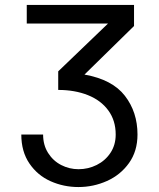

<svg xmlns="http://www.w3.org/2000/svg" viewBox="-20 -745 640 775"><path d="M297 -62Q336 -62 370.5 -79.2Q405 -96.5 426 -128.2Q447 -160 447 -202Q447 -258.5 417.2 -299.2Q387.5 -340 334.8 -361Q282 -382 215 -382V-457L416 -650H88V-725H521V-640L321 -444Q433.5 -424 484.2 -358.2Q535 -292.5 535 -202Q535 -135 500.8 -87Q466.5 -39 411.8 -14.5Q357 10 296.5 10Q237 10 184.2 -13.5Q131.5 -37 98.8 -85Q66 -133 66 -202H154Q154 -159.5 174.2 -127.5Q194.5 -95.5 227.2 -78.8Q260 -62 297 -62Z"/></svg>

Font: JuliaMono
Style: Regular
Weight: 400
Monospace: yes
Designer: cormullion
Foundry: corm
Version: Version 0.055; ttfautohint (v1.8.4)